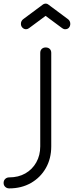

<svg xmlns="http://www.w3.org/2000/svg" viewBox="-110 -810 414 1064"><path d="M-59 234Q-72 234 -81 225.5Q-90 217 -90 204Q-90 190 -81 181.5Q-72 173 -59 173Q-8 173 30.5 151Q69 129 91 90Q113 51 113 1V-517Q113 -531 121.5 -539Q130 -547 143 -547Q157 -547 165.5 -539Q174 -531 174 -517V1Q174 69 144 121.5Q114 174 61.5 204Q9 234 -59 234ZM34.7 -648Q23 -648 14.5 -656.5Q5.9 -665 5.9 -678Q5.9 -695 20.3 -705L129.2 -786Q136.4 -790 142.7 -790Q147.2 -790 150.4 -789Q153.5 -788 156.2 -786L265.1 -705Q279.5 -695 279.5 -678Q279.5 -665 271.9 -656.5Q264.2 -648 251.6 -648Q246.2 -648 242.6 -649.5Q239 -651 234.5 -654L142.7 -722L50.9 -654Q42.8 -648 34.7 -648Z"/></svg>

Font: ComfortaaLight
Style: Regular
Weight: 300
Designer: Johan Aakerlund
Foundry: Johan Aakerlund
Version: Version 3.104; ttfautohint (v1.8.1.43-b0c9)